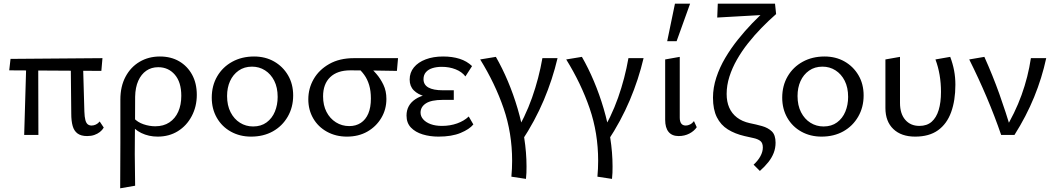

<svg xmlns="http://www.w3.org/2000/svg" viewBox="-20 -731 5722 1040"><path d="M111 0 123 -409H187L188 0ZM30 -350 37 -412 535 -416 529 -347ZM366 -115 363 -409H429L437 -127Q438 -97 442.5 -80.5Q447 -64 455.5 -57.5Q464 -51 476 -51Q488 -51 499.5 -56.5Q511 -62 520 -73L542 -40Q534 -26 521 -16Q508 -6 491 0Q474 6 452 6Q419 6 400 -8Q381 -22 373.5 -49Q366 -76 366 -115Z M631 289Q631 227 631.5 165.5Q632 104 632 44Q632 -16 632 -75.5Q632 -135 632 -192Q632 -263 660 -315.5Q688 -368 736.5 -396.5Q785 -425 846 -425Q906 -425 950.5 -399Q995 -373 1020.5 -326.5Q1046 -280 1046 -217Q1046 -154 1018.5 -102Q991 -50 943.5 -20.5Q896 9 834 9Q786 9 745.5 -10.5Q705 -30 685 -65L705 -91Q725 -69 757 -58Q789 -47 821 -47Q866 -47 897.5 -68Q929 -89 945.5 -126Q962 -163 962 -212Q962 -286 927 -326.5Q892 -367 837 -367Q800 -367 772.5 -348Q745 -329 729 -293.5Q713 -258 712 -207Q712 -140 711.5 -85.5Q711 -31 710.5 15.5Q710 62 710 104.5Q710 147 711 188.5Q712 230 712 275Z M1340 9Q1279 9 1230.5 -18Q1182 -45 1154.5 -93Q1127 -141 1127 -202Q1127 -267 1156.5 -317.5Q1186 -368 1238 -396.5Q1290 -425 1356 -425Q1417 -425 1464.5 -398Q1512 -371 1540 -323.5Q1568 -276 1568 -214Q1568 -150 1538.5 -99Q1509 -48 1458 -19.5Q1407 9 1340 9ZM1351 -46Q1394 -46 1424 -68Q1454 -90 1469 -126.5Q1484 -163 1484 -206Q1484 -257 1465.5 -293.5Q1447 -330 1415.5 -350Q1384 -370 1345 -370Q1303 -370 1272.5 -348.5Q1242 -327 1226 -291.5Q1210 -256 1210 -211Q1210 -160 1229 -123Q1248 -86 1280 -66Q1312 -46 1351 -46Z M1859 9Q1799 9 1751 -17.5Q1703 -44 1676.5 -90Q1650 -136 1650 -193Q1650 -252 1679 -302.5Q1708 -353 1763.5 -384.5Q1819 -416 1897 -416H2136L2130 -347Q2067 -348 2005 -349Q1943 -350 1878 -350Q1807 -350 1768.5 -313Q1730 -276 1730 -209Q1730 -161 1748.5 -125Q1767 -89 1799.5 -68.5Q1832 -48 1872 -48Q1908 -48 1934.5 -65.5Q1961 -83 1975 -116Q1989 -149 1989 -197Q1989 -239 1979.5 -270.5Q1970 -302 1953 -325.5Q1936 -349 1914 -367L1973 -374Q1996 -357 2018.5 -331Q2041 -305 2057 -271.5Q2073 -238 2073 -195Q2073 -138 2045 -91.5Q2017 -45 1969.5 -18Q1922 9 1859 9Z M2355 9Q2309 9 2269.5 -3Q2230 -15 2206 -40Q2182 -65 2182 -105Q2182 -162 2230.5 -194Q2279 -226 2368 -226V-199Q2320 -199 2282 -209Q2244 -219 2221.5 -241.5Q2199 -264 2199 -300Q2199 -338 2222 -366Q2245 -394 2286 -409.5Q2327 -425 2380 -425Q2430 -425 2469.5 -412.5Q2509 -400 2537 -373L2501 -317Q2482 -342 2448 -355.5Q2414 -369 2373 -369Q2345 -369 2322.5 -362Q2300 -355 2287 -340Q2274 -325 2274 -302Q2274 -272 2300.5 -257Q2327 -242 2379 -242H2438V-190H2379Q2316 -190 2287 -171Q2258 -152 2258 -121Q2258 -101 2272.5 -84.5Q2287 -68 2313 -58.5Q2339 -49 2374 -49Q2418 -49 2456 -62.5Q2494 -76 2519 -100L2544 -57Q2523 -31 2475 -11Q2427 9 2355 9Z M2829 238 2750 226Q2752 204 2753 182.5Q2754 161 2754 140Q2754 -10 2708 -144Q2662 -278 2581 -409L2666 -423Q2701 -362 2731 -291Q2761 -220 2784 -142Q2807 -64 2819.5 15.5Q2832 95 2832 171Q2832 188 2831.5 205Q2831 222 2829 238ZM2918 -416H3000Q2973 -301 2925.5 -188.5Q2878 -76 2806 33L2762 7Q2825 -97 2862 -202Q2899 -307 2918 -416Z M3295 238 3216 226Q3218 204 3219 182.5Q3220 161 3220 140Q3220 -10 3174 -144Q3128 -278 3047 -409L3132 -423Q3167 -362 3197 -291Q3227 -220 3250 -142Q3273 -64 3285.5 15.5Q3298 95 3298 171Q3298 188 3297.5 205Q3297 222 3295 238ZM3384 -416H3466Q3439 -301 3391.5 -188.5Q3344 -76 3272 33L3228 7Q3291 -97 3328 -202Q3365 -307 3384 -416Z M3656 6Q3620 6 3601.5 -16.5Q3583 -39 3583 -82V-409L3662 -423V-94Q3662 -73 3670 -62Q3678 -51 3695 -51Q3706 -51 3718 -57Q3730 -63 3739 -75L3754 -42Q3740 -21 3714 -7.5Q3688 6 3656 6ZM3594 -508 3636 -711H3718L3645 -508Z M4096 195 4062 161Q4086 139 4099 115Q4112 91 4112 68Q4112 43 4098.5 32.5Q4085 22 4062 17Q4039 12 4013 6Q3961 -6 3922.5 -30Q3884 -54 3863 -96Q3842 -138 3842 -202Q3842 -256 3860 -311Q3878 -366 3908.5 -417.5Q3939 -469 3977 -516.5Q4015 -564 4054.5 -605Q4094 -646 4131 -678L4183 -654Q4143 -619 4104.5 -579.5Q4066 -540 4032 -497Q3998 -454 3972 -408.5Q3946 -363 3931 -316Q3916 -269 3916 -222Q3916 -180 3930 -148Q3944 -116 3972 -94.5Q4000 -73 4041 -64Q4076 -57 4108 -48Q4140 -39 4160.5 -19.5Q4181 0 4181 42Q4181 71 4171 97Q4161 123 4142 147Q4123 171 4096 195ZM3865 -636 3868 -711H4178L4184 -654Z M4430 9Q4369 9 4320.5 -18Q4272 -45 4244.5 -93Q4217 -141 4217 -202Q4217 -267 4246.5 -317.5Q4276 -368 4328 -396.5Q4380 -425 4446 -425Q4507 -425 4554.5 -398Q4602 -371 4630 -323.5Q4658 -276 4658 -214Q4658 -150 4628.5 -99Q4599 -48 4548 -19.5Q4497 9 4430 9ZM4441 -46Q4484 -46 4514 -68Q4544 -90 4559 -126.5Q4574 -163 4574 -206Q4574 -257 4555.5 -293.5Q4537 -330 4505.5 -350Q4474 -370 4435 -370Q4393 -370 4362.5 -348.5Q4332 -327 4316 -291.5Q4300 -256 4300 -211Q4300 -160 4319 -123Q4338 -86 4370 -66Q4402 -46 4441 -46Z M4937 9Q4862 9 4819 -32Q4776 -73 4776 -146V-409L4855 -423V-173Q4855 -115 4883.5 -82Q4912 -49 4960 -49Q5001 -49 5026.5 -71.5Q5052 -94 5064.5 -135Q5077 -176 5077 -233Q5077 -281 5069.5 -325Q5062 -369 5047 -409L5127 -423Q5141 -386 5148 -349Q5155 -312 5155 -272Q5155 -187 5132 -123.5Q5109 -60 5061 -25.5Q5013 9 4937 9Z M5403 0Q5368 -102 5324.5 -204.5Q5281 -307 5230 -409L5312 -423Q5357 -323 5393 -222.5Q5429 -122 5458 -22H5419Q5478 -118 5513.5 -216.5Q5549 -315 5564 -416H5647Q5624 -309 5581.5 -205Q5539 -101 5475 0Z"/></svg>

Font: Ysabeau Office Medium
Style: Regular
Weight: 500
Designer: Christian Thalmann (Catharsis Fonts)
Version: Version 2.001;gftools[0.9.30]; featfreeze: tnum,lnum,ss02